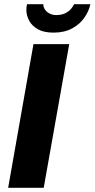

<svg xmlns="http://www.w3.org/2000/svg" viewBox="-20 -898 452 918"><path d="M19 0 140 -687H311L189 0ZM236 -742Q190 -742 161.5 -758Q133 -774 119.5 -799Q106 -824 106 -852Q106 -859 107 -865.5Q108 -872 109 -878H187Q187 -875 187.5 -871Q188 -867 189 -864Q192 -855 200 -846Q208 -837 220.5 -831.5Q233 -826 250 -826Q274 -826 291.5 -834.5Q309 -843 319.5 -855.5Q330 -868 334 -878H412Q406 -847 384.5 -815Q363 -783 325.5 -762.5Q288 -742 236 -742Z"/></svg>

Font: Archivo SemiCondensed ExtraBold
Style: Italic
Weight: 800
Width: 4
Italic angle: -10°
Designer: Hector Gatti
Foundry: Omnibus-Type
Version: Version 2.001